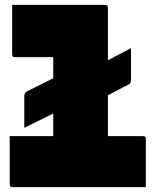

<svg xmlns="http://www.w3.org/2000/svg" viewBox="-20 -770 640 790"><path d="M20 -210H199V-303L80 -244V-374Q80 -389 91 -394L199 -448V-535H41Q30 -535 30 -546V-750H413Q424 -750 424 -739V-522L519 -572V-441Q519 -428 510 -423L424 -378V-210H569Q580 -210 580 -199V0H31Q20 0 20 -11Z"/></svg>

Font: Recursive Mn Lnr St XBk
Style: Regular
Weight: 1000
Monospace: yes
Version: Version 1.079;hotconv 1.0.112;makeotfexe 2.5.65598; ttfautoh